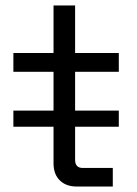

<svg xmlns="http://www.w3.org/2000/svg" viewBox="-20 -683 500 703"><path d="M261 0Q222 0 199 -22.5Q176 -45 176 -85V-420H29V-489H176V-663H255V-489H415V-420H255V-98Q255 -68 283 -68H393V0ZM29 -219V-278H415V-219Z"/></svg>

Font: Space Grotesk Light
Style: Regular
Weight: 400
Version: Version 2.000